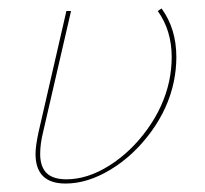

<svg xmlns="http://www.w3.org/2000/svg" viewBox="-20 -432 485 454"><path d="M82 -120Q75 -92 75 -68Q75 -38 90 -23Q105 -8 137 -8Q187 -8 238.5 -40.5Q290 -73 328.5 -126.5Q367 -180 380 -240Q386 -269 386 -297Q386 -360 353 -406L362 -412Q397 -364 397 -297Q397 -268 391 -239Q378 -176 337 -120Q296 -64 241.5 -31Q187 2 135 2Q64 2 64 -68Q64 -86 71 -119L137 -406H148Z"/></svg>

Font: Ysabeau Hairline
Style: Italic
Weight: 100
Italic angle: -12°
Designer: Christian Thalmann (Catharsis Fonts)
Version: Version 0.003